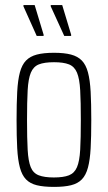

<svg xmlns="http://www.w3.org/2000/svg" viewBox="-20 -725 423 753"><path d="M192 8Q151 8 124.5 1.5Q98 -5 82 -21.5Q66 -38 58 -68Q50 -98 47.5 -143.5Q45 -189 45 -254Q45 -319 47.5 -365Q50 -411 58 -441Q66 -471 82 -487.5Q98 -504 124.5 -511Q151 -518 192 -518Q232 -518 258.5 -511Q285 -504 301 -487.5Q317 -471 325 -441Q333 -411 335.5 -365Q338 -319 338 -254Q338 -189 335.5 -143.5Q333 -98 325 -68Q317 -38 301 -21.5Q285 -5 258.5 1.5Q232 8 192 8ZM191 -29Q229 -29 250.5 -37.5Q272 -46 282 -69.5Q292 -93 294.5 -137.5Q297 -182 297 -254Q297 -326 294.5 -371Q292 -416 282 -440Q272 -464 250.5 -472.5Q229 -481 192 -481Q154 -481 132.5 -472.5Q111 -464 101 -440Q91 -416 88.5 -371Q86 -326 86 -254Q86 -182 88.5 -137.5Q91 -93 100.5 -69.5Q110 -46 132 -37.5Q154 -29 191 -29ZM259 -584H232L179 -700V-705H224L259 -589ZM151 -584H124L72 -700V-705H116L151 -589Z"/></svg>

Font: Saira ExtraCondensed ExtraLight
Style: Regular
Weight: 250
Width: 2
Designer: Hector Gatti with collaboration of the Omnibus-Type team
Foundry: Omnibus-Type
Version: Version 1.101